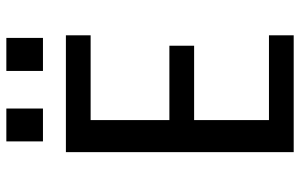

<svg xmlns="http://www.w3.org/2000/svg" viewBox="-186 -736 923 590"><g transform="rotate(-90 275.0 -441.5)"><path d="M102 0V-700H461V-624H200.5V-382H429V-306H200.5V-76H461V0ZM135 -883H236V-770.5H135ZM351.5 -883H453V-770.5H351.5Z"/></g></svg>

Font: Trispace SemiCondensed
Style: Regular
Weight: 400
Width: 4
Designer: Tyler Finck
Foundry: Etcetera Type Company
Version: Version 1.210; ttfautohint (v1.8.3)